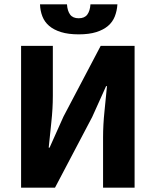

<svg xmlns="http://www.w3.org/2000/svg" viewBox="-20 -863 716 883"><path d="M77 0V-652H223V-422Q223 -364 216 -300Q209 -236 204 -184H208L272 -327L443 -652H599V0H454V-231Q454 -289 460.5 -351Q467 -413 472 -467H468L404 -325L233 0ZM342 -705Q294 -705 260.5 -715.5Q227 -726 206 -744Q185 -762 175 -787.5Q165 -813 164 -843H288Q290 -813 302.5 -796Q315 -779 342 -779Q369 -779 381.5 -796Q394 -813 396 -843H520Q518 -813 508 -787.5Q498 -762 477 -744Q456 -726 423 -715.5Q390 -705 342 -705Z"/></svg>

Font: hySource Sans Pro
Style: Bold
Weight: 700
Designer: Paul D. Hunt
Foundry: Adobe Systems Incorporated
Version: Version 2.021;PS 2.000;hotconv 1.0.86;makeotf.lib2.5.63406